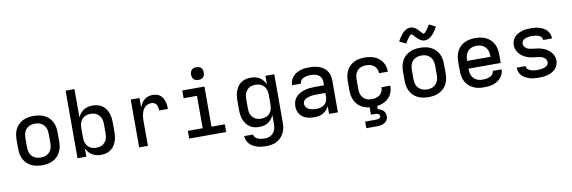

<svg xmlns="http://www.w3.org/2000/svg" viewBox="-63 -1296 6126 2055"><g transform="rotate(-10 3000.0 -268.0)"><path d="M300 8Q270 8 241 3Q212 -2 185 -15Q158 -28 136.5 -48.5Q115 -69 101.5 -95.5Q88 -122 82.5 -151Q77 -180 77 -210V-310Q77 -340 82.5 -369Q88 -398 101.5 -424.5Q115 -451 136.5 -471.5Q158 -492 185 -505Q212 -518 241 -523Q270 -528 300 -528Q330 -528 359 -523Q388 -518 415 -505Q442 -492 463.5 -471.5Q485 -451 498.5 -424.5Q512 -398 517.5 -369Q523 -340 523 -310V-210Q523 -180 517.5 -151Q512 -122 498.5 -95.5Q485 -69 463.5 -48.5Q442 -28 415 -15Q388 -2 359 3Q330 8 300 8ZM300 -76Q318 -76 335 -79.5Q352 -83 367.5 -91.5Q383 -100 395 -113Q407 -126 414 -142Q421 -158 424 -175Q427 -192 427 -210V-310Q427 -328 424 -345Q421 -362 414 -378Q407 -394 395 -407Q383 -420 367.5 -428.5Q352 -437 335 -440.5Q318 -444 300 -444Q282 -444 265 -440.5Q248 -437 232.5 -428.5Q217 -420 205 -407Q193 -394 186 -378Q179 -362 176 -345Q173 -328 173 -310V-210Q173 -192 176 -175Q179 -158 186 -142Q193 -126 205 -113Q217 -100 232.5 -91.5Q248 -83 265 -79.5Q282 -76 300 -76Z M941 8Q916 8 891 2.5Q866 -3 844.5 -16.5Q823 -30 807 -50Q791 -70 781 -93V0H685V-735H781V-427Q791 -450 807 -470Q823 -490 844.5 -503.5Q866 -517 891 -522.5Q916 -528 941 -528Q968 -528 994.5 -521.5Q1021 -515 1043 -500Q1065 -485 1081 -463Q1097 -441 1106.5 -415.5Q1116 -390 1119.5 -363.5Q1123 -337 1123 -310V-210Q1123 -183 1119.5 -156.5Q1116 -130 1106.5 -104.5Q1097 -79 1081 -57Q1065 -35 1043 -20Q1021 -5 994.5 1.5Q968 8 941 8ZM904 -76Q921 -76 938 -79.5Q955 -83 970 -91.5Q985 -100 996.5 -113.5Q1008 -127 1015 -142.5Q1022 -158 1024.5 -175.5Q1027 -193 1027 -210V-310Q1027 -327 1024.5 -344.5Q1022 -362 1015 -377.5Q1008 -393 996.5 -406.5Q985 -420 970 -428.5Q955 -437 938 -440.5Q921 -444 904 -444Q887 -444 870 -440.5Q853 -437 838 -428.5Q823 -420 811.5 -406.5Q800 -393 793 -377.5Q786 -362 783.5 -344.5Q781 -327 781 -310V-210Q781 -193 783.5 -175.5Q786 -158 793 -142.5Q800 -127 811.5 -113.5Q823 -100 838 -91.5Q853 -83 870 -79.5Q887 -76 904 -76Z M1355 0V-520H1450V-417Q1459 -439 1471.5 -460Q1484 -481 1502.5 -497Q1521 -513 1544.5 -520.5Q1568 -528 1593 -528Q1614 -528 1635 -523Q1656 -518 1673 -505Q1690 -492 1701 -474Q1712 -456 1718.5 -435.5Q1725 -415 1727.5 -394Q1730 -373 1730 -352H1634Q1634 -368 1631.5 -384Q1629 -400 1620.5 -414.5Q1612 -429 1597.5 -436.5Q1583 -444 1567 -444Q1547 -444 1528.5 -437.5Q1510 -431 1496 -418Q1482 -405 1473 -387.5Q1464 -370 1459 -351.5Q1454 -333 1452 -314Q1450 -295 1450 -276V0Z M1899 0V-84H2060V-436H1915V-520H2156V-84H2301V0ZM2106 -601Q2092 -601 2078.5 -605Q2065 -609 2055 -619Q2045 -629 2041 -642.5Q2037 -656 2037 -670Q2037 -684 2041 -697.5Q2045 -711 2055 -721Q2065 -731 2078.5 -735Q2092 -739 2106 -739Q2120 -739 2133.5 -735Q2147 -731 2157 -721Q2167 -711 2171 -697.5Q2175 -684 2175 -670Q2175 -656 2171 -642.5Q2167 -629 2157 -619Q2147 -609 2133.5 -605Q2120 -601 2106 -601Z M2697 223Q2673 223 2649 220.5Q2625 218 2602 211Q2579 204 2557.5 192.5Q2536 181 2519.5 163.5Q2503 146 2493.5 123.5Q2484 101 2483 76H2579Q2580 89 2587 99.5Q2594 110 2604 117Q2614 124 2625.5 128.5Q2637 133 2649 135Q2661 137 2673 138Q2685 139 2697 139Q2715 139 2731.5 135.5Q2748 132 2763 123Q2778 114 2789 101Q2800 88 2807 72Q2814 56 2816.5 39Q2819 22 2819 5V-93Q2809 -70 2793 -50Q2777 -30 2755.5 -16.5Q2734 -3 2709 2.5Q2684 8 2659 8Q2632 8 2605.5 1.5Q2579 -5 2557 -20Q2535 -35 2519 -57Q2503 -79 2493.5 -104.5Q2484 -130 2480.5 -156.5Q2477 -183 2477 -210V-310Q2477 -337 2480.5 -363.5Q2484 -390 2493.5 -415.5Q2503 -441 2519 -463Q2535 -485 2557 -500Q2579 -515 2605.5 -521.5Q2632 -528 2659 -528Q2684 -528 2709 -522.5Q2734 -517 2755.5 -503.5Q2777 -490 2793 -470Q2809 -450 2819 -427V-520H2915V5Q2915 34 2910 63Q2905 92 2891.5 118Q2878 144 2857.5 165Q2837 186 2811 199.5Q2785 213 2756 218Q2727 223 2697 223ZM2696 -76Q2713 -76 2730 -79.5Q2747 -83 2762 -91.5Q2777 -100 2788.5 -113.5Q2800 -127 2807 -142.5Q2814 -158 2816.5 -175.5Q2819 -193 2819 -210V-310Q2819 -327 2816.5 -344.5Q2814 -362 2807 -377.5Q2800 -393 2788.5 -406.5Q2777 -420 2762 -428.5Q2747 -437 2730 -440.5Q2713 -444 2696 -444Q2679 -444 2662 -440.5Q2645 -437 2630 -428.5Q2615 -420 2603.5 -406.5Q2592 -393 2585 -377.5Q2578 -362 2575.5 -344.5Q2573 -327 2573 -310V-210Q2573 -193 2575.5 -175.5Q2578 -158 2585 -142.5Q2592 -127 2603.5 -113.5Q2615 -100 2630 -91.5Q2645 -83 2662 -79.5Q2679 -76 2696 -76Z M3258 8Q3236 8 3213.5 5Q3191 2 3170.5 -5.5Q3150 -13 3131.5 -26.5Q3113 -40 3100.5 -58.5Q3088 -77 3082.5 -98.5Q3077 -120 3077 -142Q3077 -170 3086 -197Q3095 -224 3114.5 -244.5Q3134 -265 3159 -278Q3184 -291 3211 -298.5Q3238 -306 3266 -308.5Q3294 -311 3321 -311H3419V-348Q3419 -370 3409.5 -390Q3400 -410 3382 -422.5Q3364 -435 3342.5 -439.5Q3321 -444 3299 -444Q3286 -444 3273 -443Q3260 -442 3247.5 -439Q3235 -436 3223 -431Q3211 -426 3201 -417.5Q3191 -409 3185 -397Q3179 -385 3179 -372V-371H3083V-374Q3083 -399 3092 -422.5Q3101 -446 3117.5 -464.5Q3134 -483 3155.5 -495.5Q3177 -508 3201 -515.5Q3225 -523 3249.5 -525.5Q3274 -528 3299 -528Q3325 -528 3351.5 -524.5Q3378 -521 3403 -512Q3428 -503 3450 -487Q3472 -471 3487 -449Q3502 -427 3508.5 -401Q3515 -375 3515 -348V0H3419V-84Q3408 -62 3391 -43.5Q3374 -25 3352.5 -13Q3331 -1 3306.5 3.5Q3282 8 3258 8ZM3295 -76Q3319 -76 3342.5 -82Q3366 -88 3384 -103.5Q3402 -119 3410.5 -142Q3419 -165 3419 -189V-228H3321Q3306 -228 3290.5 -227Q3275 -226 3260 -223Q3245 -220 3230.5 -215.5Q3216 -211 3202.5 -203Q3189 -195 3181 -181.5Q3173 -168 3173 -152Q3173 -132 3185.5 -115.5Q3198 -99 3216.5 -90.5Q3235 -82 3255 -79Q3275 -76 3295 -76Z M3897 8Q3868 8 3838.5 3Q3809 -2 3783 -15Q3757 -28 3735.5 -49Q3714 -70 3701 -96Q3688 -122 3682.5 -151.5Q3677 -181 3677 -210V-310Q3677 -339 3682.5 -368.5Q3688 -398 3701 -424Q3714 -450 3735.5 -471Q3757 -492 3783 -505Q3809 -518 3838.5 -523Q3868 -528 3897 -528Q3924 -528 3951 -524Q3978 -520 4003.5 -510Q4029 -500 4050.5 -483Q4072 -466 4087 -443.5Q4102 -421 4109.5 -394.5Q4117 -368 4117 -341V-336H4021V-339Q4021 -362 4011 -383.5Q4001 -405 3983 -419Q3965 -433 3942.5 -438.5Q3920 -444 3897 -444Q3880 -444 3863 -440.5Q3846 -437 3830.5 -428.5Q3815 -420 3803.5 -406.5Q3792 -393 3785 -377.5Q3778 -362 3775.5 -344.5Q3773 -327 3773 -310V-210Q3773 -193 3775.5 -175.5Q3778 -158 3785 -142.5Q3792 -127 3803.5 -113.5Q3815 -100 3830.5 -91.5Q3846 -83 3863 -79.5Q3880 -76 3897 -76Q3920 -76 3942.5 -81.5Q3965 -87 3983 -101Q4001 -115 4011 -136.5Q4021 -158 4021 -181V-184H4117V-179Q4117 -152 4109.5 -125.5Q4102 -99 4087 -76.5Q4072 -54 4050.5 -37Q4029 -20 4003.5 -10Q3978 0 3951 4Q3924 8 3897 8ZM3785 220V148H3900Q3909 148 3917.5 147Q3926 146 3934 143Q3942 140 3948 133.5Q3954 127 3954 118Q3954 110 3948.5 102.5Q3943 95 3934.5 91.5Q3926 88 3917.5 87Q3909 86 3900 86H3859V-76H3941V41Q3957 44 3972.5 51Q3988 58 3999.5 69.5Q4011 81 4017 96.5Q4023 112 4023 129Q4023 143 4019 157Q4015 171 4005.5 182Q3996 193 3983.5 200.5Q3971 208 3957 212.5Q3943 217 3928.5 218.5Q3914 220 3900 220Z M4500 8Q4470 8 4441 3Q4412 -2 4385 -15Q4358 -28 4336.5 -48.5Q4315 -69 4301.5 -95.5Q4288 -122 4282.5 -151Q4277 -180 4277 -210V-310Q4277 -340 4282.5 -369Q4288 -398 4301.5 -424.5Q4315 -451 4336.5 -471.5Q4358 -492 4385 -505Q4412 -518 4441 -523Q4470 -528 4500 -528Q4530 -528 4559 -523Q4588 -518 4615 -505Q4642 -492 4663.5 -471.5Q4685 -451 4698.5 -424.5Q4712 -398 4717.5 -369Q4723 -340 4723 -310V-210Q4723 -180 4717.5 -151Q4712 -122 4698.5 -95.5Q4685 -69 4663.5 -48.5Q4642 -28 4615 -15Q4588 -2 4559 3Q4530 8 4500 8ZM4500 -76Q4518 -76 4535 -79.5Q4552 -83 4567.5 -91.5Q4583 -100 4595 -113Q4607 -126 4614 -142Q4621 -158 4624 -175Q4627 -192 4627 -210V-310Q4627 -328 4624 -345Q4621 -362 4614 -378Q4607 -394 4595 -407Q4583 -420 4567.5 -428.5Q4552 -437 4535 -440.5Q4518 -444 4500 -444Q4482 -444 4465 -440.5Q4448 -437 4432.5 -428.5Q4417 -420 4405 -407Q4393 -394 4386 -378Q4379 -362 4376 -345Q4373 -328 4373 -310V-210Q4373 -192 4376 -175Q4379 -158 4386 -142Q4393 -126 4405 -113Q4417 -100 4432.5 -91.5Q4448 -83 4465 -79.5Q4482 -76 4500 -76ZM4566 -597Q4561 -597 4555.5 -597.5Q4550 -598 4545 -599.5Q4540 -601 4535.5 -602.5Q4531 -604 4526 -606.5Q4521 -609 4517 -611.5Q4513 -614 4509 -617Q4505 -620 4500.5 -623.5Q4496 -627 4492 -630.5Q4488 -634 4484.5 -638Q4481 -642 4477.5 -645.5Q4474 -649 4470.5 -652.5Q4467 -656 4463 -660.5Q4459 -665 4455.5 -669Q4452 -673 4448.5 -676Q4445 -679 4440.5 -683Q4436 -687 4434 -687Q4430 -687 4427 -684Q4424 -681 4419.5 -677.5Q4415 -674 4413 -671Q4411 -668 4408.5 -665.5Q4406 -663 4403.5 -660Q4401 -657 4398.5 -653.5Q4396 -650 4393.5 -646.5Q4391 -643 4388 -639Q4385 -635 4382 -630Q4379 -625 4376 -620Q4373 -615 4370 -609.5Q4367 -604 4363 -598L4292 -634Q4302 -652 4312 -667Q4322 -682 4331 -694.5Q4340 -707 4350 -717.5Q4360 -728 4373 -737.5Q4386 -747 4401.5 -753Q4417 -759 4434 -759Q4439 -759 4444.5 -758.5Q4450 -758 4455 -756.5Q4460 -755 4464.5 -753.5Q4469 -752 4474 -749.5Q4479 -747 4483 -744.5Q4487 -742 4491 -739.5Q4495 -737 4499.5 -733Q4504 -729 4508 -725.5Q4512 -722 4515.5 -718.5Q4519 -715 4522.5 -711Q4526 -707 4529.5 -703.5Q4533 -700 4537 -695.5Q4541 -691 4544.5 -687Q4548 -683 4551.5 -680Q4555 -677 4559.5 -673Q4564 -669 4566 -669Q4570 -669 4573 -672Q4576 -675 4580.5 -679Q4585 -683 4587 -685.5Q4589 -688 4591.5 -690.5Q4594 -693 4596.5 -696Q4599 -699 4601.5 -702.5Q4604 -706 4606.5 -709.5Q4609 -713 4612 -717.5Q4615 -722 4618 -726.5Q4621 -731 4624 -736Q4627 -741 4630 -746.5Q4633 -752 4637 -758L4708 -722Q4698 -704 4688 -689Q4678 -674 4669 -661.5Q4660 -649 4650 -638.5Q4640 -628 4627 -618.5Q4614 -609 4598.5 -603Q4583 -597 4566 -597Z M5100 8Q5071 8 5041.5 3Q5012 -2 4985.5 -15Q4959 -28 4937 -48.5Q4915 -69 4901.5 -95.5Q4888 -122 4882.5 -151Q4877 -180 4877 -210V-310Q4877 -340 4882.5 -369Q4888 -398 4901.5 -424.5Q4915 -451 4936.5 -471.5Q4958 -492 4985 -505Q5012 -518 5041 -523Q5070 -528 5100 -528Q5130 -528 5159 -523Q5188 -518 5215 -505Q5242 -492 5263.5 -471.5Q5285 -451 5298.5 -424.5Q5312 -398 5317.5 -369Q5323 -340 5323 -310V-218H4973V-210Q4973 -192 4976 -175Q4979 -158 4986 -142Q4993 -126 5005 -113Q5017 -100 5032.5 -91.5Q5048 -83 5065.5 -79.5Q5083 -76 5100 -76Q5113 -76 5126.5 -77Q5140 -78 5153 -81Q5166 -84 5178.5 -89Q5191 -94 5201 -102.5Q5211 -111 5217.5 -123Q5224 -135 5225 -149H5321Q5320 -123 5310.5 -99.5Q5301 -76 5284.5 -57Q5268 -38 5246 -25Q5224 -12 5200 -4.5Q5176 3 5150.5 5.5Q5125 8 5100 8ZM4973 -302H5227V-310Q5227 -328 5224 -345Q5221 -362 5214 -378Q5207 -394 5195 -407Q5183 -420 5167.5 -428.5Q5152 -437 5135 -440.5Q5118 -444 5100 -444Q5082 -444 5065 -440.5Q5048 -437 5032.5 -428.5Q5017 -420 5005 -407Q4993 -394 4986 -378Q4979 -362 4976 -345Q4973 -328 4973 -310Z M5699 8Q5675 8 5651 6Q5627 4 5604 -2.5Q5581 -9 5559 -20Q5537 -31 5520 -47.5Q5503 -64 5493 -86.5Q5483 -109 5483 -133V-139H5579V-137Q5579 -125 5586 -114Q5593 -103 5603.5 -96.5Q5614 -90 5626 -86Q5638 -82 5650 -79.5Q5662 -77 5674.5 -76.5Q5687 -76 5699 -76Q5712 -76 5724.5 -77Q5737 -78 5749 -80Q5761 -82 5773 -86.5Q5785 -91 5795.5 -98Q5806 -105 5812.5 -116.5Q5819 -128 5819 -140Q5819 -156 5810 -170Q5801 -184 5787 -192.5Q5773 -201 5757.5 -205Q5742 -209 5726 -211Q5710 -213 5694.5 -214.5Q5679 -216 5663 -218.5Q5647 -221 5631.5 -225.5Q5616 -230 5601.5 -236Q5587 -242 5573 -250.5Q5559 -259 5547 -269.5Q5535 -280 5525 -292.5Q5515 -305 5508 -319.5Q5501 -334 5497 -349.5Q5493 -365 5493 -381Q5493 -405 5501.5 -427.5Q5510 -450 5526 -468Q5542 -486 5563 -497.5Q5584 -509 5607 -516Q5630 -523 5653.5 -525.5Q5677 -528 5701 -528Q5724 -528 5747.5 -525.5Q5771 -523 5793.5 -517Q5816 -511 5837 -499.5Q5858 -488 5874.5 -471Q5891 -454 5900 -432Q5909 -410 5909 -387V-381H5813V-383Q5813 -395 5807 -405.5Q5801 -416 5791.5 -423Q5782 -430 5770.5 -434Q5759 -438 5747.5 -440Q5736 -442 5724.5 -443Q5713 -444 5701 -444Q5689 -444 5677 -443Q5665 -442 5653.5 -439.5Q5642 -437 5630.5 -433Q5619 -429 5610 -421.5Q5601 -414 5595 -403Q5589 -392 5589 -380Q5589 -364 5598 -350.5Q5607 -337 5620.5 -328Q5634 -319 5649.5 -315Q5665 -311 5681 -309Q5697 -307 5713 -305.5Q5729 -304 5744.5 -301.5Q5760 -299 5775.5 -294.5Q5791 -290 5806 -284Q5821 -278 5834.5 -269.5Q5848 -261 5860.5 -250.5Q5873 -240 5883 -227.5Q5893 -215 5900 -201Q5907 -187 5911 -171Q5915 -155 5915 -139Q5915 -115 5905.5 -92Q5896 -69 5879.5 -51Q5863 -33 5841 -21.5Q5819 -10 5795.5 -3.5Q5772 3 5747.5 5.5Q5723 8 5699 8Z"/></g></svg>

Font: Iosevka Fixed Curly Md Ex
Style: Regular
Weight: 500
Width: 7
Monospace: yes
Designer: Belleve Invis
Foundry: Belleve Invis
Version: Version 30.1.2